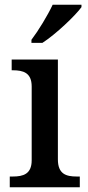

<svg xmlns="http://www.w3.org/2000/svg" viewBox="-20 -786 369 806"><path d="M112 -619V-606H158C214 -642 297 -721 322 -756V-766H201C180 -721 141 -657 112 -619ZM21 0H315V-45H302C258 -45 223 -55 223 -117V-536H29V-491H34C77 -491 113 -481 113 -423V-113C113 -55 77 -45 34 -45H21Z"/></svg>

Font: Noto Serif Myanmar Medium
Style: Regular
Weight: 500
Designer: Ben Mitchell and the Monotype Design Team
Foundry: Monotype Imaging Inc.
Version: Version 2.106